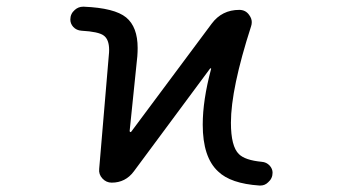

<svg xmlns="http://www.w3.org/2000/svg" viewBox="-20 -577 1040 585"><path d="M625 -504.9Q656.2 -546.9 709 -546.9Q728.5 -546.9 739.3 -531.2Q747.1 -520.5 747.1 -509.8Q747.1 -502.9 745.1 -497.1Q683.6 -306.6 683.6 -203.1Q683.6 -130.9 708 -107.4Q726.6 -88.9 777.3 -84Q792 -83 801.8 -72.3Q810.5 -62.5 810.5 -50.8Q810.5 -33.2 796.9 -21.5Q787.1 -11.7 773.4 -11.7Q771.5 -11.7 770.5 -11.7Q682.6 -17.6 644.5 -54.7Q597.7 -97.7 597.7 -197.3Q597.7 -271.5 623 -366.2Q624 -368.2 622.6 -368.7Q621.1 -369.1 620.1 -368.2L387.7 -54.7Q362.3 -20.5 320.3 -20.5Q303.7 -20.5 292 -33.2Q280.3 -45.9 282.2 -62.5L311.5 -408.2Q312.5 -417 312.5 -424.8Q312.5 -457 295.9 -468.8Q280.3 -480.5 228.5 -483.4Q212.9 -484.4 203.1 -495.1Q194.3 -504.9 194.3 -517.6Q194.3 -535.2 208 -546.9Q218.8 -556.6 233.4 -556.6Q234.4 -556.6 235.4 -556.6Q329.1 -552.7 364.3 -523.9Q399.4 -495.1 399.4 -430.7Q399.4 -418.9 398.4 -405.3L375 -177.7Q375 -175.8 377 -174.8Q378.9 -173.8 379.9 -175.8Z"/></svg>

Font: Rounded-X Mgen+ 2m regular
Style: Regular
Weight: 400
Designer: [Source Han Sans]
Ryoko NISHIZUKA  (kana & ideographs); Paul D. Hunt (Latin, Greek & Cyrillic); Wenlong ZHANG  (bopomofo
Version: Version 1.059.20150602